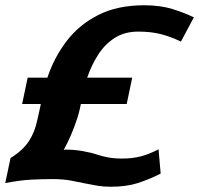

<svg xmlns="http://www.w3.org/2000/svg" viewBox="-41 -695 756 729"><path d="M64 -400H139Q164 -476 211.5 -538.5Q259 -601 332 -638Q405 -675 506 -675Q568 -675 614.5 -660.5Q661 -646 695 -629L646 -537Q607 -556 569.5 -565.5Q532 -575 484 -575Q432 -575 394.5 -551Q357 -527 331.5 -487Q306 -447 290 -400H461L440 -300H266Q263 -284 258.5 -267Q254 -250 251 -242Q242 -214 229 -183.5Q216 -153 201 -126L207 -127Q240 -127 272 -121.5Q304 -116 328 -108Q345 -102 368.5 -97.5Q392 -93 423 -93Q461 -93 492.5 -101Q524 -109 561 -128L569 -36Q526 -14 482.5 0Q439 14 380 14Q353 14 331 10.5Q309 7 285 2Q257 -4 227.5 -9.5Q198 -15 159 -15Q122 -15 79.5 -13Q37 -11 -21 0L-1 -95Q46 -124 69 -159.5Q92 -195 101 -241Q103 -250 107 -267Q111 -284 114 -300H43Z"/></svg>

Font: Epunda Sans
Style: Bold Italic
Weight: 700
Italic angle: -12.0243°
Designer: Simon Atzbach
Foundry: typofactur
Version: Version 2.204; ttfautohint (v1.8.4.7-5d5b)